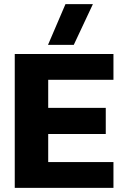

<svg xmlns="http://www.w3.org/2000/svg" viewBox="-20 -904 592 924"><path d="M211 -688 295 -884H427L335 -688ZM51 0V-644H526V-520H212V-385H489V-259H212V-124H526V0Z"/></svg>

Font: Kanit SemiBold
Style: Regular
Weight: 600
Designer: Katatrad Team
Foundry: CadsonDemak
Version: Version 2.000; ttfautohint (v1.8.3)